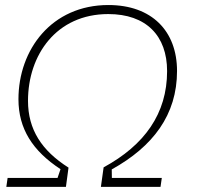

<svg xmlns="http://www.w3.org/2000/svg" viewBox="-20 -724 824 744"><path d="M4.5 0H235.5L245.5 -74.5C141.5 -140.5 88.5 -222 88.5 -333.5C88.5 -510.5 198 -669.5 399.5 -669.5C546.5 -669.5 627.5 -585.5 627.5 -448.5C627.5 -283 539.5 -161.5 381.5 -75.5L371 0H602L607 -34.5H413.5L413 -67.5C572.5 -156 666 -278.5 666 -449C666 -604 568 -704.5 400 -704.5C180 -704.5 51.5 -531.5 51.5 -339.5C51.5 -225.5 106 -139.5 214.5 -68.5L203 -34.5H9.5Z"/></svg>

Font: HK Grotesk ExtraLight
Style: Italic
Weight: 200
Italic angle: -16°
Designer: Alfredo Marco Pradil
Foundry: Hanken Design Co.
Version: Version 3.001;FEAKit 1.0